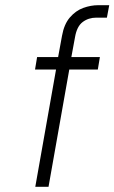

<svg xmlns="http://www.w3.org/2000/svg" viewBox="-20 -720 441 740"><path d="M115 -452 123 -500H204L219 -582Q227 -627 249.5 -653Q272 -679 301 -689.5Q330 -700 359 -700H401L392 -652H351Q321 -652 298.5 -635Q276 -618 269 -576L255 -500H365L357 -452H247L167 0H116L196 -452Z"/></svg>

Font: Overused Grotesk Light
Style: Italic
Weight: 300
Italic angle: -10°
Version: Version 0.003